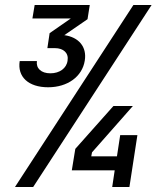

<svg xmlns="http://www.w3.org/2000/svg" viewBox="-20 -750 640 770"><path d="M173 -400C251 -400 310 -443 320 -507C329 -562 296 -601 238 -609L331 -673L340 -730H119L110 -676H264L179 -617L170 -557H200C235 -557 256 -537 251 -507C247 -476 219 -456 182 -456C145 -456 124 -476 128 -505H59C49 -442 94 -400 173 -400ZM40 0H113L588 -730H515ZM430 0H499L531 -208H462L449 -123H346L349 -139L513 -325H435L282 -153L268 -67H440Z"/></svg>

Font: JetBrains Mono SemiBold
Style: Italic
Weight: 472
Italic angle: -9°
Monospace: yes
Designer: Philipp Nurullin, Konstantin Bulenkov
Foundry: JetBrains
Version: Version 2.305